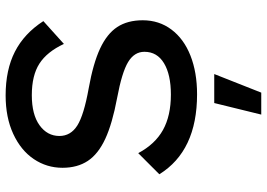

<svg xmlns="http://www.w3.org/2000/svg" viewBox="-153 -557 948 682"><g transform="rotate(-90 321.0 -216.0)"><path d="M587 -536 506 -463Q478 -523 436 -550Q394 -577 324 -577Q255 -577 217 -549.5Q179 -522 179 -479Q179 -439 216 -415.5Q253 -392 348 -375Q437 -359 489.5 -334.5Q542 -310 566 -273.5Q590 -237 590 -183Q590 -125 557 -81Q524 -37 464.5 -13.5Q405 10 327 10Q126 10 43 -124L118 -199Q150 -139 200.5 -111Q251 -83 326 -83Q397 -83 437.5 -107.5Q478 -132 478 -177Q478 -213 441.5 -235Q405 -257 314 -274Q223 -291 169 -316Q115 -341 90.5 -378Q66 -415 66 -468Q66 -524 97 -570Q128 -616 186.5 -643Q245 -670 323 -670Q414 -670 478.5 -637Q543 -604 587 -536ZM333 238H255L296 71H399Z"/></g></svg>

Font: Work Sans Medium
Style: Regular
Weight: 500
Designer: Wei Huang
Foundry: Wei Huang
Version: Version 1.500